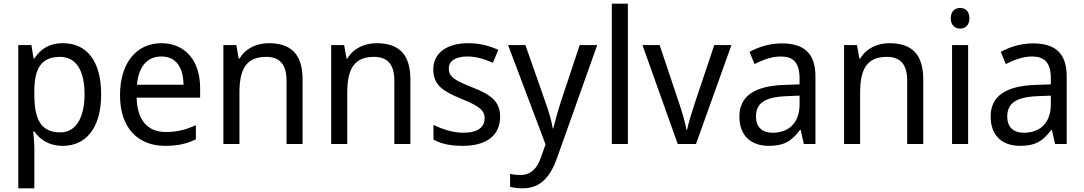

<svg xmlns="http://www.w3.org/2000/svg" viewBox="-20 -780 5874 1040"><path d="M322 -546C241 -546 196 -509 166 -463H162L150 -536H79V240H166V20C166 -5 162 -45 160 -68H166C195 -26 243 10 321 10C445 10 528 -86 528 -269C528 -454 446 -546 322 -546ZM305 -472C396 -472 438 -392 438 -270C438 -150 396 -63 307 -63C199 -63 166 -137 166 -269V-286C166 -411 205 -472 305 -472Z M854 -546C720 -546 630 -440 630 -264C630 -85 729 10 874 10C944 10 989 -1 1041 -25V-102C988 -78 942 -65 878 -65C779 -65 723 -130 720 -251H1064V-304C1064 -450 984 -546 854 -546ZM854 -474C936 -474 973 -412 974 -321H722C730 -417 776 -474 854 -474Z M1436 -546C1372 -546 1310 -519 1278 -463H1273L1260 -536H1190V0H1277V-278C1277 -403 1312 -472 1422 -472C1497 -472 1532 -429 1532 -343V0H1619V-349C1619 -487 1556 -546 1436 -546Z M2020 -546C1956 -546 1894 -519 1862 -463H1857L1844 -536H1774V0H1861V-278C1861 -403 1896 -472 2006 -472C2081 -472 2116 -429 2116 -343V0H2203V-349C2203 -487 2140 -546 2020 -546Z M2689 -148C2689 -234 2634 -269 2538 -307C2442 -345 2411 -364 2411 -409C2411 -449 2446 -474 2512 -474C2560 -474 2607 -459 2650 -440L2679 -510C2631 -532 2578 -546 2517 -546C2403 -546 2327 -495 2327 -404C2327 -316 2384 -284 2481 -244C2580 -204 2605 -180 2605 -140C2605 -92 2570 -61 2489 -61C2430 -61 2369 -83 2328 -104V-24C2367 -2 2416 10 2487 10C2612 10 2689 -44 2689 -148Z M2732 -536 2935 2 2910 73C2890 131 2856 168 2799 168C2777 168 2756 165 2743 162V232C2759 236 2782 240 2812 240C2910 240 2962 175 2998 74L3215 -536H3120L3019 -232C3001 -177 2985 -118 2977 -85H2974C2967 -129 2952 -177 2933 -231L2826 -536Z M3381 0V-760H3294V0Z M3651 0H3750L3942 -536H3849L3743 -220C3729 -177 3708 -111 3702 -78H3698C3693 -111 3674 -176 3659 -220L3553 -536H3460Z M4214 -545C4147 -545 4085 -524 4040 -499L4067 -433C4109 -454 4157 -474 4209 -474C4274 -474 4311 -444 4311 -355V-323L4226 -320C4062 -314 3985 -256 3985 -149C3985 -40 4053 10 4144 10C4229 10 4269 -17 4313 -76H4317L4334 0H4397V-365C4397 -490 4337 -545 4214 -545ZM4311 -262V-214C4311 -110 4248 -61 4165 -61C4112 -61 4075 -88 4075 -148C4075 -216 4115 -254 4238 -259Z M4798 -546C4734 -546 4672 -519 4640 -463H4635L4622 -536H4552V0H4639V-278C4639 -403 4674 -472 4784 -472C4859 -472 4894 -429 4894 -343V0H4981V-349C4981 -487 4918 -546 4798 -546Z M5181 -737C5153 -737 5130 -720 5130 -681C5130 -643 5153 -625 5181 -625C5208 -625 5231 -643 5231 -681C5231 -720 5208 -737 5181 -737ZM5224 -536H5137V0H5224Z M5575 -545C5508 -545 5446 -524 5401 -499L5428 -433C5470 -454 5518 -474 5570 -474C5635 -474 5672 -444 5672 -355V-323L5587 -320C5423 -314 5346 -256 5346 -149C5346 -40 5414 10 5505 10C5590 10 5630 -17 5674 -76H5678L5695 0H5758V-365C5758 -490 5698 -545 5575 -545ZM5672 -262V-214C5672 -110 5609 -61 5526 -61C5473 -61 5436 -88 5436 -148C5436 -216 5476 -254 5599 -259Z"/></svg>

Font: Noto Sans Thai
Style: Regular
Weight: 400
Designer: Monotype Design Team
Foundry: Monotype Imaging Inc.
Version: Version 1.901